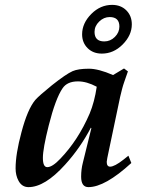

<svg xmlns="http://www.w3.org/2000/svg" viewBox="-20 -751 595 788"><path d="M519 -82Q411 17 343 17Q313 17 313 -26Q313 -56 320 -83L355 -225L353 -227Q309 -143 247 -75Q164 17 97 17Q70 17 56 -9Q44 -31 44 -60Q44 -119 68 -208Q93 -303 125 -341Q133 -350 150 -365Q167 -380 193 -401Q251 -447 278 -459Q301 -469 345 -469Q384 -469 444 -443L489 -470L505 -458L490 -415Q485 -401 481 -385.5Q477 -370 473 -353L428 -139Q418 -93 418 -87Q418 -67 432 -67Q450 -67 487 -96L507 -112ZM377 -395Q336 -417 300 -417Q256 -417 237 -389Q208 -347 180 -236Q156 -141 156 -103Q156 -65 174 -65Q195 -65 228 -100Q301 -176 348 -285Q368 -333 377 -395ZM398 -531Q362 -531 339.5 -553.5Q317 -576 317 -610Q317 -656 355 -694Q392 -731 440 -731Q476 -731 498.5 -708.5Q521 -686 521 -651Q521 -606 483 -568Q446 -531 398 -531ZM470 -642Q470 -681 430 -681Q406 -681 387 -662.5Q368 -644 368 -620Q368 -581 408 -581Q433 -581 451.5 -599.5Q470 -618 470 -642Z"/></svg>

Font: GFS Didot
Style: Bold Italic
Weight: 700
Italic angle: -12°
Designer: Designed by Takis Katsoulidis and George D. Matthiopoulos.
Foundry: Designed by Takis Katsoulidis and George D. Matthiopoulos.
Version: Version 1.0